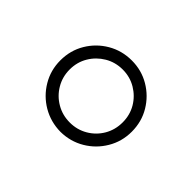

<svg xmlns="http://www.w3.org/2000/svg" viewBox="-73 -874 583 583"><g transform="rotate(45 218.5 -582.5)"><path d="M219.2 -429.2Q176.8 -429.7 141.8 -450.2Q106.9 -470.7 86.2 -505.6Q65.4 -540.5 65.4 -582.5Q65.4 -625.5 86.2 -660.2Q106.9 -694.8 141.8 -715.3Q176.8 -735.8 219.2 -735.8Q261.2 -735.8 295.9 -715.3Q330.6 -694.8 351.3 -660.2Q372.1 -625.5 372.1 -582.5Q372.1 -540.5 351.3 -505.6Q330.6 -470.7 295.9 -450.2Q261.2 -429.7 219.2 -429.2ZM219.2 -469.2Q250.5 -469.2 276.4 -484.4Q302.2 -499.5 317.4 -525.4Q332.5 -551.3 332.5 -583Q332.5 -614.7 317.4 -640.4Q302.2 -666 276.4 -681.4Q250.5 -696.8 219.2 -696.8Q187.5 -696.8 161.6 -681.4Q135.7 -666 120.4 -640.4Q105 -614.7 105 -583Q105 -551.3 120.4 -525.4Q135.7 -499.5 161.6 -484.4Q187.5 -469.2 219.2 -469.2Z"/></g></svg>

Font: Inter 20pt ExtraLight
Style: Regular
Weight: 250
Version: Version 4.001;git-66647c0bb